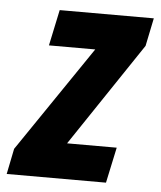

<svg xmlns="http://www.w3.org/2000/svg" viewBox="-85 -589 525 628"><g transform="rotate(5 177.5 -274.5)"><path d="M-40 0 -23 -84 213 -431H61L86 -549H395L376 -457L148 -117H311L286 0Z"/></g></svg>

Font: Noto Sans ExtraCondensed ExtraBold
Style: Italic
Weight: 800
Width: 2
Italic angle: -12°
Designer: Monotype Design Team
Foundry: Monotype Imaging Inc.
Version: Version 2.013; ttfautohint (v1.8.4.7-5d5b)